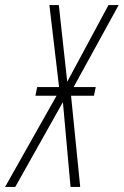

<svg xmlns="http://www.w3.org/2000/svg" viewBox="-78 -734 486 754"><path d="M-58 0H-18L169 -333L199 0H237L201 -358H291L298 -392H211L388 -714H348L186 -413L153 -714H116L154 -392H68L61 -358H144Z"/></svg>

Font: Noto Sans ExtraCondensed ExtraLight
Style: Italic
Weight: 200
Width: 2
Italic angle: -12°
Designer: Monotype Design Team
Foundry: Monotype Imaging Inc.
Version: Version 2.013